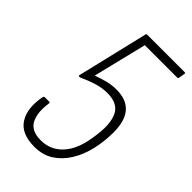

<svg xmlns="http://www.w3.org/2000/svg" viewBox="-206 -724 800 800"><g transform="rotate(45 194.5 -323.5)"><path d="M162 8Q84 8 54.5 -39Q25 -86 40 -163Q42 -169 46 -169H73Q78 -169 77 -163Q68 -103 86.5 -66.5Q105 -30 162 -30Q218 -30 256.5 -71Q295 -112 307 -191L309 -204Q321 -280 301.5 -323Q282 -366 219 -366Q188 -366 157 -356.5Q126 -347 94 -332Q89 -330 85.5 -331.5Q82 -333 84 -338L158 -649Q158 -655 165 -655H384Q391 -655 389 -649L385 -623Q384 -617 378 -617H188L130 -380Q157 -390 183 -396.5Q209 -403 235 -403Q295 -403 324 -369Q353 -335 353 -268Q353 -215 341.5 -165.5Q330 -116 306 -77Q282 -38 246.5 -15Q211 8 162 8Z"/></g></svg>

Font: Sofia Sans Condensed ExtraLight
Style: Italic
Weight: 250
Italic angle: -9°
Version: Version 4.100